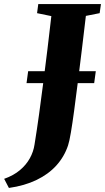

<svg xmlns="http://www.w3.org/2000/svg" viewBox="-112 -763 518 948"><path d="M-68 165 -91.5 120Q-45 103.5 -13.8 77.2Q17.5 51 35.5 18.2Q53.5 -14.5 58.5 -49.5Q70 -120 80.8 -198Q91.5 -276 102 -357.8Q112.5 -439.5 122.5 -521.8Q132.5 -604 141.5 -683.5L71 -698L77 -743H386.5L380 -698L312 -684.5Q302 -599 291.8 -515Q281.5 -431 272 -355Q262.5 -279 254 -216Q245.5 -153 238 -108.8Q230.5 -64.5 224 -45Q205.5 10.5 166.5 53.8Q127.5 97 68.5 125.5Q9.5 154 -68 165ZM19 -352.5 27 -411.5H361L353 -352.5Z"/></svg>

Font: Merriweather 48pt Black
Style: Italic
Weight: 900
Italic angle: -7.8°
Version: Version 2.101